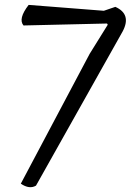

<svg xmlns="http://www.w3.org/2000/svg" viewBox="-20 -760 534 784"><path d="M451 -732Q518 -702 481 -632L127 -2Q100 14 65 -10L346 -540L420 -659L417 -664L76 -656Q53 -683 97 -740L404 -716Z"/></svg>

Font: Tillana
Style: Regular
Weight: 400
Designer: Lipi Raval (Devanagari, Latin), Jonny Pinhorn (Latin)
Foundry: Indian Type Foundry
Version: Version 2.002;PS 1.0;hotconv 1.0.79;makeotf.lib2.5.61930; tt